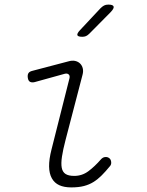

<svg xmlns="http://www.w3.org/2000/svg" viewBox="-20 -805 640 835"><path d="M131 -448Q119 -445 111 -449Q103 -453 101 -466Q99 -479 103.5 -486.5Q108 -494 121 -497L277 -538Q294 -543 307 -540Q320 -537 328.5 -528.5Q337 -520 340 -507.5Q343 -495 339 -480L265 -196Q254 -154 249.5 -124Q245 -94 248.5 -75.5Q252 -57 265 -48.5Q278 -40 303 -40Q337 -40 364.5 -60.5Q392 -81 419 -112Q427 -121 437 -122Q447 -123 454 -118Q462 -113 463.5 -101Q465 -89 457 -81Q439 -59 422 -42Q405 -25 386.5 -13.5Q368 -2 345 4Q322 10 290 10Q259 10 238 0.5Q217 -9 205.5 -29.5Q194 -50 193.5 -81Q193 -112 204 -155L282 -464Q285 -476 278.5 -481.5Q272 -487 261 -484ZM369 -659Q361 -651 354 -648Q347 -645 338 -645Q319 -645 316.5 -652Q314 -659 328 -674L417 -769Q425 -777 432.5 -781Q440 -785 451 -785Q471 -785 474 -777Q477 -769 462 -753Z"/></svg>

Font: Maple Mono Thin
Style: Italic
Weight: 250
Italic angle: -10°
Monospace: yes
Designer: subframe7536
Version: Version 7.000